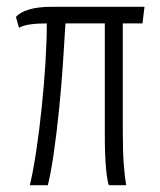

<svg xmlns="http://www.w3.org/2000/svg" viewBox="-20 -546 473 566"><path d="M68 0Q78 -42 87 -102Q96 -162 103 -229.5Q110 -297 114 -361.5Q118 -426 118 -477Q89 -477 68.5 -474Q48 -471 36 -464L27 -496Q39 -510 65.5 -518Q92 -526 134 -526H406L400 -477H342V-157Q342 -96 345 -59.5Q348 -23 352 0H301Q296 -12 292.5 -50Q289 -88 289 -147V-477H173Q170 -426 165.5 -358.5Q161 -291 154 -222Q147 -153 138.5 -94.5Q130 -36 121 0Z"/></svg>

Font: Archivo ExtraCondensed ExtraLight
Style: Regular
Weight: 250
Width: 2
Designer: Hector Gatti
Foundry: Omnibus-Type
Version: Version 2.001